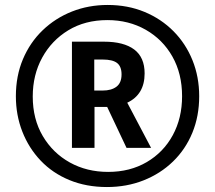

<svg xmlns="http://www.w3.org/2000/svg" viewBox="-20 -744 868 774"><path d="M411 10Q328 10 260 -18Q192 -46 144 -96.5Q96 -147 70 -213.5Q44 -280 44 -356Q44 -438 72.5 -505.5Q101 -573 152 -622Q203 -671 270 -697.5Q337 -724 414 -724Q495 -724 562.5 -696Q630 -668 679.5 -618Q729 -568 756 -501Q783 -434 783 -356Q783 -276 755.5 -209Q728 -142 677.5 -93Q627 -44 559 -17Q491 10 411 10ZM416 -51Q504 -51 571.5 -90.5Q639 -130 676.5 -199Q714 -268 714 -356Q714 -447 675 -516Q636 -585 567.5 -624Q499 -663 413 -663Q323 -663 255.5 -622Q188 -581 150 -511.5Q112 -442 112 -355Q112 -264 152.5 -195.5Q193 -127 261.5 -89Q330 -51 416 -51ZM270 -148V-576H399Q479 -576 521 -544.5Q563 -513 563 -448Q563 -363 493 -330L589 -148H490L412 -313H361V-148ZM394 -379Q429 -379 449.5 -394.5Q470 -410 470 -444Q470 -476 452 -490Q434 -504 394 -504H360V-379Z"/></svg>

Font: Noto Sans ExtraCondensed SemiBold
Style: Regular
Weight: 600
Width: 2
Designer: Monotype Design Team
Foundry: Monotype Imaging Inc.
Version: Version 2.013; ttfautohint (v1.8.4.7-5d5b)